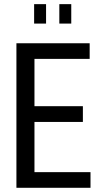

<svg xmlns="http://www.w3.org/2000/svg" viewBox="-20 -892 475 912"><path d="M58 0V-686.5H405.9V-612.3H143.7V-387.6H373.7V-312.8H143.7V-74.3H409.9V0ZM142.1 -780V-872.3H198.8V-780ZM261.8 -780V-872.3H318.5V-780Z"/></svg>

Font: Archivo SemiBold ExtraCondensed
Style: Regular
Weight: 600
Width: 2
Version: Version 2.001